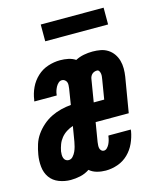

<svg xmlns="http://www.w3.org/2000/svg" viewBox="-123 -798 733 885"><g transform="rotate(-15 243.5 -356.0)"><path d="M105 8Q76 8 49 -2.5Q22 -13 6.5 -35Q-9 -57 -12 -86Q-15 -115 -10 -144Q-6 -168 1.5 -191.5Q9 -215 23.5 -235.5Q38 -256 57.5 -273Q77 -290 99.5 -301Q122 -312 146 -318Q170 -324 194 -326L206 -401Q207 -409 207.5 -417Q208 -425 205.5 -431.5Q203 -438 197 -442.5Q191 -447 184 -447Q174 -447 166.5 -440Q159 -433 154.5 -424.5Q150 -416 147 -407Q144 -398 143 -388Q143 -387 143 -386.5Q143 -386 142 -385H36Q36 -387 36 -389Q36 -391 37 -392Q41 -422 54 -449.5Q67 -477 89.5 -498Q112 -519 141 -528.5Q170 -538 199 -538Q219 -538 238 -534Q257 -530 272 -520Q291 -530 312 -534Q333 -538 354 -538Q374 -538 392.5 -534.5Q411 -531 426.5 -521Q442 -511 452.5 -496Q463 -481 468 -463Q473 -445 473 -425.5Q473 -406 470 -387L442 -220H284L269 -129Q268 -121 267.5 -113.5Q267 -106 268.5 -99.5Q270 -93 275 -88Q280 -83 287 -83Q296 -83 303 -90.5Q310 -98 314 -106.5Q318 -115 320.5 -124Q323 -133 324 -142Q324 -143 324.5 -143.5Q325 -144 325 -145H432Q431 -143 431 -141Q431 -139 431 -138Q426 -109 413.5 -81.5Q401 -54 379.5 -33Q358 -12 329.5 -2Q301 8 272 8Q251 8 230.5 2.5Q210 -3 195 -16Q174 -2 150.5 3Q127 8 105 8ZM299 -310H349L364 -401Q365 -408 366 -415Q367 -422 366 -429Q365 -436 361.5 -442Q358 -448 351 -448Q345 -448 339 -446Q333 -444 328.5 -440Q324 -436 321 -430.5Q318 -425 317 -419ZM119 -83Q131 -83 139.5 -92.5Q148 -102 153 -113Q158 -124 161 -135.5Q164 -147 166 -158L178 -230Q162 -225 147 -215.5Q132 -206 121 -192.5Q110 -179 104 -163Q98 -147 95 -131Q94 -123 94 -115Q94 -107 96.5 -99.5Q99 -92 105 -87.5Q111 -83 119 -83ZM156 -640V-720H456V-640Z"/></g></svg>

Font: Iosevka Curly XBdObl
Style: Regular
Weight: 800
Italic angle: -9°
Monospace: yes
Designer: Belleve Invis
Foundry: Belleve Invis
Version: Version 11.1.0; ttfautohint (v1.8.3)